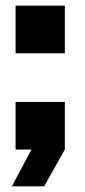

<svg xmlns="http://www.w3.org/2000/svg" viewBox="-20 -528 300 678"><path d="M35 -168V0H91L22 130H136L209 0V-168ZM35 -340H209V-508H35Z"/></svg>

Font: Kreadon Extra Bold
Style: Regular
Weight: 800
Designer: kohakuno
Foundry: StudioGnu
Version: Version 1.000;Glyphs 3.1.2 (3151)